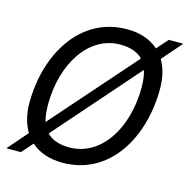

<svg xmlns="http://www.w3.org/2000/svg" viewBox="-89 -630 722 730"><g transform="rotate(15 271.5 -265.0)"><path d="M-2 14H55L94 -30C124 -3 166 12 218 12C403 12 504 -163 504 -355C504 -398 495 -436 477 -466L545 -544H488L449 -500C419 -527 378 -542 325 -542C141 -542 38 -367 38 -175C38 -132 48 -94 66 -64ZM108 -187C108 -351 193 -479 315 -479C354 -479 384 -469 404 -448L116 -121C111 -139 108 -161 108 -187ZM228 -51C189 -51 159 -61 139 -82L426 -409C432 -391 435 -369 435 -343C435 -179 351 -51 228 -51Z"/></g></svg>

Font: Geist Light
Style: Italic
Weight: 300
Italic angle: -12°
Designer: Basement.studio, Andrés Briganti, Mateo Zaragoza
Foundry: Basement.studio, Vercel, Andrés Briganti, Guido Ferreyra, Mateo Zaragoza
Version: Version 1.500